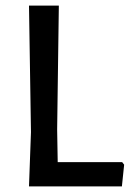

<svg xmlns="http://www.w3.org/2000/svg" viewBox="-20 -662 463 682"><path d="M414 -86 421 -77 413 0H83L90 -193L83 -642H189L183 -202L185 -86Z"/></svg>

Font: Alegreya Sans Medium
Style: Regular
Weight: 500
Designer: Juan Pablo del Peral
Foundry: Huerta Tipografica
Version: Version 2.007